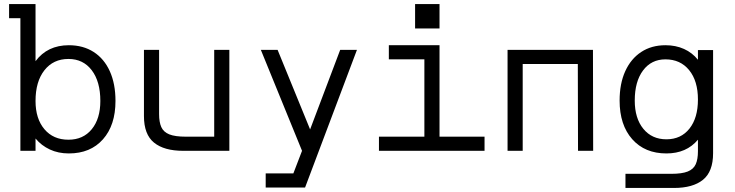

<svg xmlns="http://www.w3.org/2000/svg" viewBox="-20 -747 3640 951"><path d="M156 -61V0H81V-657H25V-727H156V-444Q215 -523 321 -523Q392 -523 444 -489.5Q496 -456 524 -394Q552 -332 552 -247Q552 -127 490 -57Q428 13 321 13Q269 13 227 -6.5Q185 -26 156 -61ZM156 -247Q156 -159 200 -107Q244 -55 319 -55Q392 -55 434.5 -107Q477 -159 477 -247Q477 -343 434.5 -399Q392 -455 319 -455Q244 -455 200 -399Q156 -343 156 -247Z M1041 -70V-500H1116V0H887Q793 0 743 -40.5Q693 -81 693 -172V-500H768V-182Q768 -142 779 -117.5Q790 -93 818.5 -81.5Q847 -70 901 -70Z M1491 182H1296V112H1433L1476 0L1272 -500H1355L1516 -106L1665 -500H1748Z M2036 -606V-727H2157V-606ZM2157 -70H2380V0H1857V-70H2082V-453H1906V-523H2157Z M2494 0V-500H2917L2918 0H2843L2842 -430H2569V0Z M3276 -523Q3327 -523 3368 -504.5Q3409 -486 3437 -451V-499H3512V12Q3512 103 3462 143.5Q3412 184 3318 184H3078V114H3304Q3358 114 3386.5 102.5Q3415 91 3426 66.5Q3437 42 3437 2V-55Q3380 13 3281 13Q3174 13 3111.5 -57.5Q3049 -128 3049 -249Q3049 -333 3077 -394.5Q3105 -456 3156 -489.5Q3207 -523 3276 -523ZM3124 -249Q3124 -161 3166.5 -109Q3209 -57 3281 -57Q3353 -57 3395 -110Q3437 -163 3437 -254Q3437 -346 3393.5 -399.5Q3350 -453 3276 -453Q3206 -453 3165 -398Q3124 -343 3124 -249Z"/></svg>

Font: Orbit
Style: Regular
Weight: 400
Designer: Sooun Cho
Foundry: JAMO
Version: Version 1.000; ttfautohint (v1.8.4.7-5d5b);gftools[0.9.29]